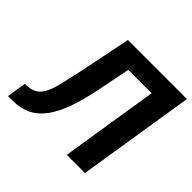

<svg xmlns="http://www.w3.org/2000/svg" viewBox="-168 -904 1097 1097"><g transform="rotate(45 380.0 -355.5)"><path d="M25 0H61C149 0 206 -31 251 -88C309 -162 339 -266 365 -391L405 -592H594L500 0H647L760 -711H283L218 -391C207 -340 197 -297 189 -263C181 -229 171 -201 160 -180C139 -140 112 -122 63 -118H44Z"/></g></svg>

Font: Asimov Pro
Style: BdObl
Weight: 700
Designer: Google
Version: Version 2.000980; 2014